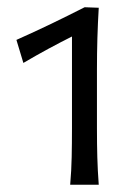

<svg xmlns="http://www.w3.org/2000/svg" viewBox="-20 -822 372 525"><path d="M171.9 -316.9Q175.3 -356 176 -392.6Q176.8 -429.2 176.8 -471.2V-722.2Q145.5 -706.5 112.5 -688.7Q79.6 -670.9 43.9 -649.9L24.9 -712.9Q73.2 -734.4 119.4 -756.6Q165.5 -778.8 211.4 -802.2L250 -800.8Q247.6 -760.3 246.3 -717.8Q245.1 -675.3 245.1 -631.8V-471.2Q245.1 -427.7 246.1 -391.8Q247.1 -356 250 -316.9Z"/></svg>

Font: Pinar DS3-Regular
Style: Regular
Weight: 400
Designer: Amin Abedi
Version: Version 2.000